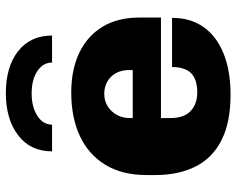

<svg xmlns="http://www.w3.org/2000/svg" viewBox="-94 -684 789 640"><g transform="rotate(-90 300.0 -364.5)"><path d="M304 10Q212 10 152.5 -20Q93 -50 64.5 -106.5Q36 -163 36 -241V-270Q36 -351 70 -407Q104 -463 165.5 -492Q227 -521 311 -521Q388 -521 444 -494Q500 -467 530.5 -416.5Q561 -366 561 -294V-222H226V-190Q226 -145 249.5 -123Q273 -101 311 -101Q355 -101 375.5 -121.5Q396 -142 396 -185H560Q560 -123 529 -79.5Q498 -36 440.5 -13Q383 10 304 10ZM226 -316H386V-328Q386 -353 376 -371.5Q366 -390 348 -400.5Q330 -411 307 -411Q283 -411 265 -399.5Q247 -388 236.5 -369Q226 -350 226 -326ZM115 -585Q115 -657 168.5 -698Q222 -739 309 -739Q397 -739 449 -698Q501 -657 501 -585H411Q411 -615 382.5 -634Q354 -653 308 -653Q263 -653 233.5 -634Q204 -615 204 -585Z"/></g></svg>

Font: Chivo Mono ExtraBold
Style: Regular
Weight: 800
Monospace: yes
Designer: Hector Gatti
Foundry: Omnibus-Type
Version: Version 1.008